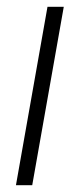

<svg xmlns="http://www.w3.org/2000/svg" viewBox="-20 -546 235 566"><path d="M27 0H75L168 -526H120Z"/></svg>

Font: Archivo Thin
Style: Italic
Weight: 100
Italic angle: -10°
Designer: Hector Gatti
Foundry: Omnibus-Type
Version: Version 2.001